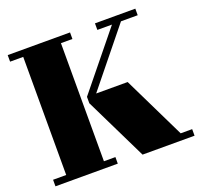

<svg xmlns="http://www.w3.org/2000/svg" viewBox="-136 -950 1141 1100"><g transform="rotate(-20 434.0 -400.0)"><path d="M330 -40H400V0H20V-40H100V-760H20V-800H400V-760H330ZM868 -40V0H551L365 -381V-420L641 -760H552V-800H798V-760H696L421 -420H613L798 -40Z"/></g></svg>

Font: Kumar One
Style: Regular
Weight: 400
Designer: Parimal Parmar
Foundry: Indian Type Foundry
Version: Version 1.001;PS 1.001;hotconv 1.0.88;makeotf.lib2.5.647800